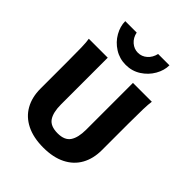

<svg xmlns="http://www.w3.org/2000/svg" viewBox="-265 -1115 1275 1275"><g transform="rotate(45 372.0 -477.5)"><path d="M654.3 -500.5V-251.5Q654.3 -171.4 621.3 -112.1Q588.4 -52.7 523.9 -20.3Q459.5 12.2 367.2 12.2Q273.9 12.2 208.7 -20.3Q143.6 -52.7 110.4 -112.1Q77.1 -171.4 77.1 -251.5V-500.5Q77.1 -587.4 75.9 -637Q74.7 -686.5 69.8 -712.9H247.6V-273.4Q247.6 -199.2 273.7 -160.6Q299.8 -122.1 367.2 -122.1Q432.6 -122.1 458.5 -160.9Q484.4 -199.7 484.4 -273.4V-712.9H661.6Q657.2 -685.5 655.8 -635.7Q654.3 -585.9 654.3 -500.5ZM365.7 -763.2Q307.1 -763.2 259.5 -793.5Q211.9 -823.7 185.1 -871.1Q158.2 -918.5 158.2 -966.8H265.6Q273.9 -926.3 302 -901.9Q330.1 -877.4 365.7 -877.4Q401.9 -877.4 429.7 -901.9Q457.5 -926.3 466.8 -966.8H573.2Q573.2 -918.9 546.1 -871.6Q519 -824.2 471.7 -793.7Q424.3 -763.2 365.7 -763.2Z"/></g></svg>

Font: Lesson One Extra
Style: Regular
Weight: 800
Designer: But Ko, Victor Gaultney, Annie Olsen, Julie Remington, Don Collingsworth, Eric Hays, Becca Hirsbrunner
Version: Version 1.100